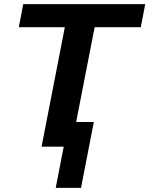

<svg xmlns="http://www.w3.org/2000/svg" viewBox="-20 -708 721 927"><path d="M287.6 0H180.7L293 -576.7H70.8L92.3 -688H681.2L659.7 -576.7H437L347.7 -119.1H433.1L371.1 199.2H249Z"/></svg>

Font: Liberation Sans
Style: Bold Italic
Weight: 700
Italic angle: -12°
Designer: Steve Matteson
Foundry: Ascender Corporation
Version: Version 2.1.5